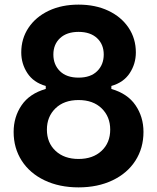

<svg xmlns="http://www.w3.org/2000/svg" viewBox="-20 -797 680 831"><path d="M39 -226Q39 -291 73.5 -341.5Q108 -392 178 -412V-425Q125 -440 98.5 -480.5Q72 -521 72 -570Q72 -630 103.5 -677Q135 -724 191 -750.5Q247 -777 320 -777Q393 -777 449 -750.5Q505 -724 536.5 -677Q568 -630 568 -570Q568 -521 541.5 -480.5Q515 -440 462 -425V-412Q532 -392 566.5 -341.5Q601 -291 601 -226Q601 -156 566 -101.5Q531 -47 467 -16.5Q403 14 320 14Q237 14 173 -16.5Q109 -47 74 -101.5Q39 -156 39 -226ZM429 -561Q429 -605 400 -632Q371 -659 320 -659Q269 -659 240 -632Q211 -605 211 -561Q211 -517 239.5 -489Q268 -461 320 -461Q372 -461 400.5 -489Q429 -517 429 -561ZM457 -236Q457 -292 420 -328Q383 -364 320 -364Q257 -364 220 -328Q183 -292 183 -236Q183 -179 220.5 -144Q258 -109 320 -109Q382 -109 419.5 -144Q457 -179 457 -236Z"/></svg>

Font: Open Sauce Sans
Style: Bold
Weight: 700
Designer: Alfredo Marco Pradil
Foundry: Creative Sauce Fz LLC
Version: Version 1.477